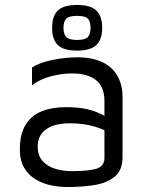

<svg xmlns="http://www.w3.org/2000/svg" viewBox="-20 -739 594 774"><path d="M252 15Q219 15 185.5 8Q152 1 123.5 -16Q95 -33 77.5 -62.5Q60 -92 60 -137Q60 -199 83.5 -236.5Q107 -274 148.5 -290.5Q190 -307 244 -307Q285 -307 315 -302Q345 -297 368.5 -287.5Q392 -278 411 -266L425 -200Q402 -217 358.5 -229.5Q315 -242 263 -242Q200 -242 166 -218Q132 -194 132 -148Q132 -111 152.5 -89Q173 -67 204.5 -58Q236 -49 269 -49Q334 -49 367.5 -58.5Q401 -68 401 -102V-331Q401 -389 367 -416Q333 -443 270 -443Q230 -443 185.5 -431.5Q141 -420 109 -395V-467Q140 -487 192 -497.5Q244 -508 293 -508Q326 -508 354 -501.5Q382 -495 404 -482.5Q426 -470 441.5 -450.5Q457 -431 465.5 -405.5Q474 -380 474 -348V-106Q474 -53 442.5 -27Q411 -1 360.5 7Q310 15 252 15ZM291 -535Q236 -535 213 -557.5Q190 -580 190 -627Q190 -674 213 -696.5Q236 -719 291 -719Q345 -719 368.5 -696.5Q392 -674 392 -627Q392 -580 368.5 -557.5Q345 -535 291 -535ZM291 -578Q323 -578 334 -589.5Q345 -601 345 -627Q345 -653 334 -664Q323 -675 291 -675Q259 -675 247.5 -664Q236 -653 236 -627Q236 -601 247.5 -589.5Q259 -578 291 -578Z"/></svg>

Font: Maven Pro
Style: Regular
Weight: 400
Designer: Joe Prince
Foundry: Joe Prince
Version: Version 2.103